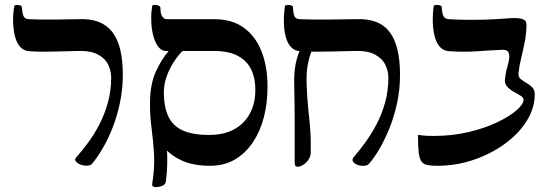

<svg xmlns="http://www.w3.org/2000/svg" viewBox="-20 -671 2251 791"><path d="M39 -646Q40 -650 47.5 -650.5Q55 -651 62.5 -649Q70 -647 70 -641Q72 -616 77 -604.5Q82 -593 98 -592Q123 -591 148 -590.5Q173 -590 210.5 -590.5Q248 -591 306 -592Q352 -594 386 -581Q420 -568 442 -540Q464 -512 475 -468Q486 -424 486 -363Q486 -303 474 -247Q462 -191 443.5 -144Q425 -97 402.5 -59Q380 -21 359 4Q353 11 338.5 11.5Q324 12 310.5 6.5Q297 1 291.5 -7.5Q286 -16 297 -26Q318 -50 343 -83.5Q368 -117 389.5 -158.5Q411 -200 424.5 -248.5Q438 -297 438 -351Q438 -379 425.5 -405Q413 -431 382 -447Q351 -463 298 -461Q257 -460 223 -459Q189 -458 159 -458Q129 -458 102 -460Q79 -461 64 -477Q49 -493 42 -520Q35 -547 34 -580Q33 -613 39 -646Z M647 -259Q648 -230 655.5 -177Q663 -124 667.5 -59.5Q672 5 664 72Q663 89 649 94.5Q635 100 622 100Q615 100 610.5 97Q606 94 607 87Q618 19 614.5 -37Q611 -93 604.5 -142Q598 -191 598 -236ZM845 12Q777 12 729.5 -9.5Q682 -31 653 -67Q624 -103 611 -149Q598 -195 598 -245Q598 -322 621 -373.5Q644 -425 675 -461H663Q646 -461 632.5 -478Q619 -495 611 -525.5Q603 -556 603 -595Q603 -612 604 -623Q605 -634 607 -646Q608 -651 616.5 -651Q625 -651 633 -648Q641 -645 641 -638Q641 -614 648 -603.5Q655 -593 666 -592Q715 -592 765.5 -592Q816 -592 862 -592Q938 -592 987 -555Q1036 -518 1059.5 -454Q1083 -390 1082 -310Q1082 -246 1067 -188Q1052 -130 1022 -85Q992 -40 948 -14Q904 12 845 12ZM842 -115Q887 -115 922 -128Q957 -141 981.5 -165.5Q1006 -190 1019 -224Q1032 -258 1032 -300Q1032 -349 1015 -384.5Q998 -420 960.5 -440.5Q923 -461 860 -461H732Q713 -442 695.5 -415Q678 -388 666.5 -356Q655 -324 655 -289Q655 -233 672.5 -193.5Q690 -154 731 -134.5Q772 -115 842 -115Z M1206 16Q1201 16 1197.5 12.5Q1194 9 1194 -2Q1194 -42 1194 -71.5Q1194 -101 1194 -126.5Q1194 -152 1194 -179Q1194 -206 1193.5 -241.5Q1193 -277 1192 -327Q1191 -371 1198 -407.5Q1205 -444 1222 -478H1270Q1256 -444 1249 -409.5Q1242 -375 1243 -336Q1244 -297 1246 -268.5Q1248 -240 1250.5 -216.5Q1253 -193 1255.5 -168.5Q1258 -144 1259.5 -113.5Q1261 -83 1260 -39Q1259 -25 1250 -12Q1241 1 1228.5 8.5Q1216 16 1206 16ZM1154 -646Q1155 -650 1163 -650.5Q1171 -651 1179 -649Q1187 -647 1187 -641Q1188 -616 1193 -604.5Q1198 -593 1214 -592Q1242 -591 1270.5 -590.5Q1299 -590 1340.5 -590.5Q1382 -591 1447 -592Q1494 -594 1528.5 -581Q1563 -568 1584.5 -540Q1606 -512 1617 -468Q1628 -424 1628 -363Q1628 -303 1616 -247Q1604 -191 1585 -144Q1566 -97 1544 -59Q1522 -21 1500 4Q1494 11 1480 12Q1466 13 1452.5 8Q1439 3 1434 -6Q1429 -15 1439 -26Q1460 -50 1484.5 -83.5Q1509 -117 1531 -158.5Q1553 -200 1566.5 -248.5Q1580 -297 1580 -351Q1580 -379 1567 -405Q1554 -431 1523.5 -447Q1493 -463 1439 -461Q1394 -460 1355.5 -459Q1317 -458 1283 -458Q1249 -458 1217 -460Q1194 -461 1179 -477Q1164 -493 1157 -520Q1150 -547 1149.5 -580Q1149 -613 1154 -646Z M1783 12Q1757 12 1741 9Q1725 6 1716.5 -5.5Q1708 -17 1705 -43Q1702 -69 1702 -115Q1716 -114 1727 -112.5Q1738 -111 1767 -111Q1844 -111 1911 -127Q1978 -143 2029 -167.5Q2080 -192 2108.5 -217Q2137 -242 2137 -261Q2137 -269 2125 -276.5Q2113 -284 2097.5 -292.5Q2082 -301 2070.5 -313Q2059 -325 2060 -342Q2063 -371 2070 -395Q2077 -419 2078 -433Q2079 -449 2073.5 -457.5Q2068 -466 2050 -466Q2021 -465 1994.5 -463Q1968 -461 1941.5 -459.5Q1915 -458 1888 -458Q1861 -458 1831 -460Q1808 -461 1793 -477Q1778 -493 1771 -520Q1764 -547 1763 -580Q1762 -613 1767 -646Q1768 -650 1776 -650.5Q1784 -651 1792 -649Q1800 -647 1800 -641Q1801 -616 1807 -604.5Q1813 -593 1829 -592Q1861 -590 1897.5 -589.5Q1934 -589 1975.5 -590Q2017 -591 2067 -595Q2087 -597 2106 -596.5Q2125 -596 2137 -590.5Q2149 -585 2149 -570Q2149 -534 2142 -499Q2135 -464 2127 -431Q2119 -398 2116 -369Q2115 -354 2125 -345.5Q2135 -337 2148.5 -329.5Q2162 -322 2172.5 -311.5Q2183 -301 2183 -283Q2183 -225 2149.5 -172Q2116 -119 2058.5 -77.5Q2001 -36 1929.5 -12Q1858 12 1783 12Z"/></svg>

Font: Noto Rashi Hebrew Medium
Style: Regular
Weight: 500
Version: Version 1.006